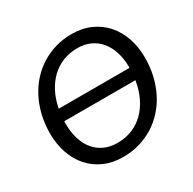

<svg xmlns="http://www.w3.org/2000/svg" viewBox="-160 -891 1069 1063"><g transform="rotate(-30 374.0 -359.5)"><path d="M713 -409.5Q713 -349 700 -294.2Q687 -239.5 663.2 -193.2Q639.5 -147 605.5 -109.8Q571.5 -72.5 529.5 -46.5Q487.5 -20.5 438.2 -6.5Q389 7.5 335 7.5Q268.5 7.5 215.2 -16Q162 -39.5 124.8 -81.5Q87.5 -123.5 67.5 -181.2Q47.5 -239 47.5 -307.5Q47.5 -368 60.5 -422.8Q73.5 -477.5 97.5 -524Q121.5 -570.5 155.5 -607.8Q189.5 -645 231.5 -671.2Q273.5 -697.5 322.5 -711.5Q371.5 -725.5 425.5 -725.5Q492 -725.5 545.2 -701.8Q598.5 -678 635.8 -636Q673 -594 693 -536Q713 -478 713 -409.5ZM346 -76Q396.5 -76 439.8 -93.2Q483 -110.5 516.5 -143.2Q550 -176 572.5 -222.5Q595 -269 604.5 -327.5H149.5V-310.5Q149.5 -257 163 -213.5Q176.5 -170 202 -139.5Q227.5 -109 263.8 -92.5Q300 -76 346 -76ZM610.5 -407Q610.5 -460.5 596.8 -504Q583 -547.5 557.5 -578.2Q532 -609 495.5 -625.5Q459 -642 413.5 -642Q364.5 -642 322.5 -625.5Q280.5 -609 247.5 -578Q214.5 -547 191.5 -502.8Q168.5 -458.5 158 -403H610.5Z"/></g></svg>

Font: Lato Medium
Style: Italic
Weight: 500
Italic angle: -7°
Designer: Lukasz Dziedzic
Foundry: tyPoland Lukasz Dziedzic
Version: Version 2.006; 2014-01-15